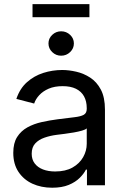

<svg xmlns="http://www.w3.org/2000/svg" viewBox="-20 -879 592 911"><path d="M227.5 11.7Q175.8 11.7 134 -7.3Q92.3 -26.4 67.6 -63.5Q43 -100.6 43 -153.8Q43 -200.2 61.3 -229Q79.6 -257.8 110.1 -274.7Q140.6 -291.5 178 -299.8Q215.3 -308.1 253.4 -313Q302.7 -319.3 332.8 -322.8Q362.8 -326.2 377.2 -334.2Q391.6 -342.3 391.6 -362.3V-365.7Q391.6 -398.4 378.7 -421.9Q365.7 -445.3 340.3 -457.8Q314.9 -470.2 277.3 -470.2Q238.8 -470.2 211.2 -458.3Q183.6 -446.3 166.3 -427.5Q148.9 -408.7 142.1 -387.7L57.6 -409.7Q74.2 -459 107.9 -489Q141.6 -519 185.3 -533Q229 -546.9 275.4 -546.9Q306.6 -546.9 341.8 -538.8Q377 -530.8 408 -510.7Q439 -490.7 458.5 -453.9Q478 -417 478 -358.9V0H392.6V-74.2H387.7Q378.4 -55.2 358.4 -35.2Q338.4 -15.1 306.2 -1.7Q273.9 11.7 227.5 11.7ZM241.7 -65.4Q291 -65.4 324.2 -84.2Q357.4 -103 374.5 -133.3Q391.6 -163.6 391.6 -196.8V-270Q386.2 -264.2 369.4 -259.3Q352.5 -254.4 330.3 -250.5Q308.1 -246.6 286.4 -243.9Q264.6 -241.2 249.5 -239.3Q218.3 -235.4 190.9 -225.8Q163.6 -216.3 147 -198.2Q130.4 -180.2 130.4 -149.4Q130.4 -122.1 144.8 -103.3Q159.2 -84.5 184.1 -75Q209 -65.4 241.7 -65.4ZM270 -614.7Q245.6 -614.7 227.8 -631.8Q210 -648.9 210 -672.9Q210 -696.8 227.8 -713.6Q245.6 -730.5 270 -730.5Q294.9 -730.5 312.7 -713.6Q330.6 -696.8 330.6 -672.9Q330.6 -648.9 312.7 -631.8Q294.9 -614.7 270 -614.7ZM404.3 -859.4V-797.4H134.3V-859.4Z"/></svg>

Font: Inter 18pt
Style: Regular
Weight: 400
Designer: Rasmus Andersson
Foundry: rsms
Version: Version 4.001;git-66647c0bb